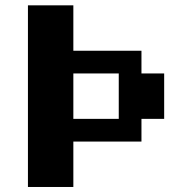

<svg xmlns="http://www.w3.org/2000/svg" viewBox="-20 -628 734 734"><path d="M434 -347.2H260.4V-173.6H434ZM86.8 -607.6H260.4V-434H520.8V-347.2H607.6V-173.6H520.8V-86.8H260.4V86.8H86.8Z"/></svg>

Font: 8-bit Operator+ 8
Style: Bold
Weight: 700
Designer: GrandChaos9000
Version: Version 1.3.0 - August 1, 2014